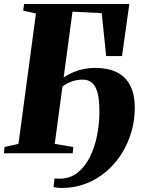

<svg xmlns="http://www.w3.org/2000/svg" viewBox="-28 -763 724 956"><path d="M333 -705 289 -377.5Q313 -393.5 339 -404.2Q365 -415 392 -420Q419 -425 445.5 -425Q508.5 -425 552.5 -403.8Q596.5 -382.5 619.8 -338.2Q643 -294 643 -224Q643 -164 626.2 -106.2Q609.5 -48.5 577.8 2Q546 52.5 501.2 90.8Q456.5 129 400.5 151Q344.5 173 279.5 173Q270 173 258.5 171.8Q247 170.5 238.5 168.5L243.5 125.5Q249.5 126 257 126.2Q264.5 126.5 271.5 126.5Q321.5 126 358.5 96.5Q395.5 67 419.8 18.2Q444 -30.5 455.5 -89.5Q467 -148.5 467 -207.5Q467 -265.5 457.8 -300.5Q448.5 -335.5 430.2 -351Q412 -366.5 384.5 -366.5Q355 -366.5 329.8 -357.5Q304.5 -348.5 283 -332.5L244.5 -46.5L337 -31L334 0H-8.5L-5.5 -31L64 -47L151 -695.5L87.5 -710.5L92 -743H616L579.5 -484H500.5L478.5 -697.5Z"/></svg>

Font: Merriweather 96pt Black
Style: Italic
Weight: 900
Italic angle: -7.8°
Version: Version 2.101